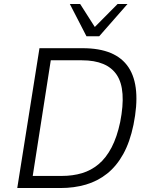

<svg xmlns="http://www.w3.org/2000/svg" viewBox="-20 -948 758 968"><path d="M67 0 179 -705H397Q564 -705 628 -608.5Q692 -512 653 -319Q635 -232 601.5 -171.5Q568 -111 520.5 -73Q473 -35 413.5 -17.5Q354 0 284 0ZM145 -61H291Q347 -61 393.5 -75Q440 -89 477.5 -120.5Q515 -152 542.5 -204.5Q570 -257 586 -333Q618 -496 569 -570Q520 -644 393 -644H236ZM416 -765 332 -928H384L458 -812L573 -928H623L480 -765Z"/></svg>

Font: Nunito Sans 7pt SemiCondensed Light
Style: Italic
Weight: 300
Width: 4
Italic angle: -9°
Designer: Vernon Adams
Foundry: Vernon Adams
Version: Version 3.101;gftools[0.9.27]